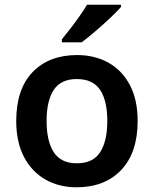

<svg xmlns="http://www.w3.org/2000/svg" viewBox="-20 -879 654 816"><path d="M565 -365Q565 -230 495 -156.5Q425 -83 305 -83Q231 -83 173 -116Q115 -149 82 -212Q49 -275 49 -365Q49 -500 118.5 -572.5Q188 -645 308 -645Q383 -645 441 -612.5Q499 -580 532 -517.5Q565 -455 565 -365ZM178 -365Q178 -279 208.5 -232Q239 -185 307 -185Q375 -185 405.5 -232Q436 -279 436 -365Q436 -451 405.5 -497Q375 -543 306 -543Q239 -543 208.5 -497Q178 -451 178 -365ZM494 -849Q478 -831 447.5 -802Q417 -773 384 -745Q351 -717 327 -699H243V-712Q258 -730 278 -756Q298 -782 317.5 -809.5Q337 -837 350 -859H494Z"/></svg>

Font: Noto Sans Telugu UI SemiBold
Style: Regular
Weight: 600
Designer: Jelle Bosma - Monotype Design Team
Foundry: Monotype Imaging Inc.
Version: Version 2.005; ttfautohint (v1.8.4.7-5d5b)